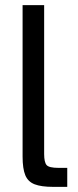

<svg xmlns="http://www.w3.org/2000/svg" viewBox="-20 -728 302 748"><path d="M187 0Q141 0 115 -10Q89 -20 78.5 -45.5Q68 -71 68 -118V-708H152V-128Q152 -96 161.5 -85Q171 -74 208 -74H242V0Z"/></svg>

Font: Atkinson Hyperlegible Next
Style: Regular
Weight: 400
Designer: Elliott Scott, Megan Eiswerth, Linus Boman, Theodore Petrosky, Letters from Sweden
Foundry: Applied Design Works, Letters from Sweden
Version: Version 2.001